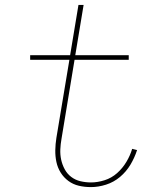

<svg xmlns="http://www.w3.org/2000/svg" viewBox="-20 -755 640 783"><path d="M351 8Q325 8 301.5 2.5Q278 -3 259 -17Q240 -31 227.5 -51Q215 -71 210 -94.5Q205 -118 205.5 -143Q206 -168 210 -193L263 -511H103V-530H266L300 -735H321L287 -530H505V-511H284L231 -190Q227 -168 226 -146Q225 -124 229.5 -103.5Q234 -83 244 -64.5Q254 -46 270.5 -33.5Q287 -21 308 -16Q329 -11 351 -11Q378 -11 406.5 -20Q435 -29 457.5 -49Q480 -69 495.5 -95Q511 -121 519 -148L539 -143Q529 -112 512 -83.5Q495 -55 469.5 -33.5Q444 -12 412.5 -2Q381 8 351 8Z"/></svg>

Font: Iosevka Curly Slab ThEx
Style: Italic
Weight: 100
Width: 7
Italic angle: -9°
Monospace: yes
Designer: Belleve Invis
Foundry: Belleve Invis
Version: Version 11.1.0; ttfautohint (v1.8.3)